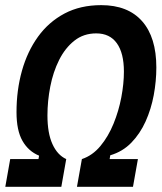

<svg xmlns="http://www.w3.org/2000/svg" viewBox="-20 -723 626 743"><path d="M0.5 0 19.5 -107.4H128.9L131.3 -120.6Q89.8 -137.7 66.9 -178Q43.9 -218.3 43.9 -289.1Q43.9 -374 64.9 -449Q85.9 -523.9 127.2 -581.1Q168.5 -638.2 229.7 -670.7Q291 -703.1 371.6 -703.1Q475.1 -703.1 530 -640.9Q585 -578.6 585 -461.9Q585 -409.2 575 -355Q564.9 -300.8 543.5 -253.2Q522 -205.6 488.3 -170.9Q454.6 -136.2 406.7 -122.1L404.3 -107.4H513.7L494.6 0H277.8L296.9 -107.4Q337.9 -121.1 368.4 -157.7Q398.9 -194.3 419.2 -243.9Q439.5 -293.5 449.5 -346.4Q459.5 -399.4 459.5 -445.8Q459.5 -517.6 432.1 -555.7Q404.8 -593.8 352.5 -593.8Q303.2 -593.8 267.6 -565.4Q231.9 -537.1 208.7 -490.7Q185.5 -444.3 174.6 -388.2Q163.6 -332 163.6 -276.4Q163.6 -208 182.9 -165.5Q202.1 -123 236.3 -107.4L217.3 0Z"/></svg>

Font: Cascadia Code NF SemiBold
Style: Italic
Weight: 600
Italic angle: -10°
Monospace: yes
Designer: Aaron Bell
Foundry: Saja Typeworks
Version: Version 2404.023; ttfautohint (v1.8.4)